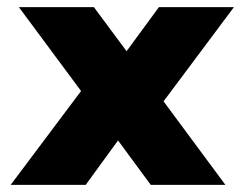

<svg xmlns="http://www.w3.org/2000/svg" viewBox="-20 -520 688 540"><path d="M614 0H404L312 -125L221 0H10L208 -264L33 -500H244L336 -376L427 -500H638L440 -235Z"/></svg>

Font: Panamera Black
Style: Regular
Weight: 900
Designer: Bastien Sozeau
Foundry: NBR — Bastien Sozeau
Version: Version 3.002; ttfautohint (v1.8.4.7-5d5b);gftools[0.9.33]